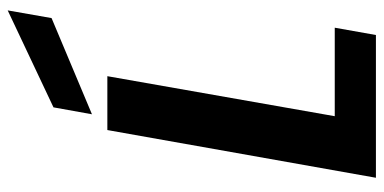

<svg xmlns="http://www.w3.org/2000/svg" viewBox="-269 -728 997 499"><g transform="rotate(-90 229.5 -478.5)"><path d="M141 -698H281L177 -107H407L388 0H17ZM200 -838 452 -957 432 -843 182 -738Z"/></g></svg>

Font: Poppins SemiBold
Style: Italic
Weight: 600
Italic angle: -10°
Designer: Ninad Kale (Devanagari), Jonny Pinhorn (Latin)
Foundry: Indian Type Foundry
Version: Version 3.200;PS 1.000;hotconv 16.6.54;makeotf.lib2.5.65590